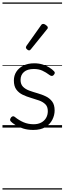

<svg xmlns="http://www.w3.org/2000/svg" viewBox="-20 -1030 521 1550"><path d="M249 19Q203 19 167 7.5Q131 -4 105 -20.5Q79 -37 67 -50Q60 -58 61.5 -65.5Q63 -73 70 -83Q78 -91 85.5 -91.5Q93 -92 101 -85Q133 -59 170 -43Q207 -27 252 -27Q287 -27 312.5 -40.5Q338 -54 352 -78Q366 -102 366 -133Q366 -169 346 -188.5Q326 -208 295 -219Q264 -230 229.5 -240Q195 -250 163.5 -265Q132 -280 112 -307Q92 -334 92 -380Q92 -420 112 -451Q132 -482 169 -500.5Q206 -519 256 -519Q293 -519 324 -509.5Q355 -500 378.5 -485Q402 -470 417 -454Q424 -446 422 -439Q420 -432 413 -424Q407 -417 398.5 -417Q390 -417 382 -423Q350 -447 321 -460Q292 -473 253 -473Q201 -473 173.5 -449Q146 -425 146 -385Q146 -350 165.5 -330Q185 -310 216.5 -298.5Q248 -287 283.5 -277Q319 -267 350 -252Q381 -237 401 -210.5Q421 -184 421 -138Q421 -100 402.5 -63.5Q384 -27 346.5 -4Q309 19 249 19ZM215 -623Q208 -623 198.5 -631Q189 -639 189 -647Q189 -649 190 -651.5Q191 -654 193 -659L312 -827Q316 -833 320 -835Q324 -837 329 -837Q336 -837 344.5 -832Q353 -827 359.5 -820.5Q366 -814 366 -807Q366 -803 364.5 -800Q363 -797 359 -793L229 -632Q222 -623 215 -623ZM0 490H481V500H0ZM0 -20H481V0H0ZM0 -505H481V-500H0ZM0 -1010H481V-1000H0Z"/></svg>

Font: Playwrite ES Guides
Style: Regular
Weight: 400
Designer: Veronika Burian, José Scaglione
Foundry: TypeTogether
Version: Version 1.003